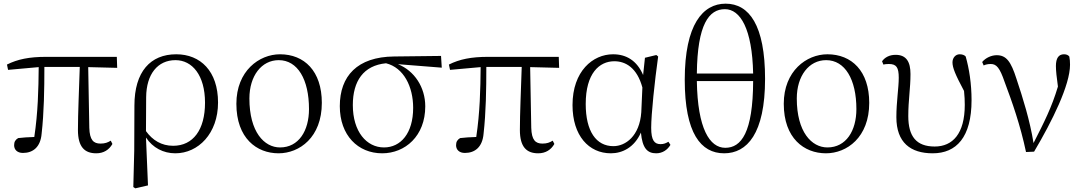

<svg xmlns="http://www.w3.org/2000/svg" viewBox="-20 -822 5909 1047"><path d="M505 14C545 14 575 -5 593 -37L584 -55C568 -45 553 -39 528 -39C490 -39 469 -58 467 -125L461 -456L619 -452L617 -512H232C139 -512 76 -499 18 -470L24 -441L191 -456C190 -335 187 -208 167 -75C132 -74 104 -72 79 -69C64 -60 57 -49 57 -30C57 -6 74 12 105 12C161 12 201 -21 207 -93C220 -208 222 -335 222 -457H415C411 -329 405 -204 405 -113C405 -20 442 14 505 14Z M707 198 718 205 787 189 776 -72C813 -16 871 14 936 14C1061 14 1169 -94 1169 -263C1169 -434 1073 -526 941 -526C801 -526 713 -432 713 -246L712 0ZM776 -107 777 -292C778 -418 840 -494 937 -494C1028 -494 1098 -412 1098 -262C1098 -114 1033 -27 924 -27C861 -27 812 -57 776 -107Z M1499 14C1613 14 1735 -73 1735 -261C1735 -435 1639 -526 1507 -526C1393 -526 1269 -435 1269 -256C1269 -68 1380 14 1499 14ZM1507 -18C1421 -18 1340 -102 1340 -285C1340 -408 1406 -494 1500 -494C1603 -494 1665 -389 1665 -227C1665 -109 1609 -18 1507 -18Z M2064 14C2189 14 2299 -80 2299 -242C2299 -346 2240 -436 2150 -472L2389 -453L2385 -517L2129 -514C1928 -512 1833 -407 1833 -243C1833 -84 1932 14 2064 14ZM2085 -477C2182 -453 2233 -349 2233 -234C2233 -95 2165 -18 2074 -18C1979 -18 1904 -104 1904 -249C1904 -380 1962 -465 2085 -477Z M2915 14C2955 14 2985 -5 3003 -37L2994 -55C2978 -45 2963 -39 2938 -39C2900 -39 2879 -58 2877 -125L2871 -456L3029 -452L3027 -512H2642C2549 -512 2486 -499 2428 -470L2434 -441L2601 -456C2600 -335 2597 -208 2577 -75C2542 -74 2514 -72 2489 -69C2474 -60 2467 -49 2467 -30C2467 -6 2484 12 2515 12C2571 12 2611 -21 2617 -93C2630 -208 2632 -335 2632 -457H2825C2821 -329 2815 -204 2815 -113C2815 -20 2852 14 2915 14Z M3311 14C3374 14 3439 -18 3475 -99C3483 -15 3509 14 3558 14C3593 14 3620 -5 3636 -32L3625 -49C3611 -41 3600 -36 3582 -36C3549 -36 3531 -56 3531 -125C3531 -199 3550 -379 3569 -514L3559 -522L3497 -507L3487 -413C3453 -492 3395 -526 3323 -526C3213 -526 3102 -434 3102 -249C3102 -82 3191 14 3311 14ZM3483 -345 3477 -210C3468 -80 3391 -25 3325 -25C3231 -25 3174 -106 3174 -255C3174 -422 3248 -488 3330 -488C3392 -488 3454 -452 3483 -345Z M3929 14C4053 14 4152 -92 4152 -392C4152 -685 4065 -802 3937 -802C3813 -802 3714 -689 3714 -387C3714 -95 3802 14 3929 14ZM3935 -16C3850 -16 3784 -120 3780 -380H4087C4086 -98 4022 -16 3935 -16ZM3780 -421C3783 -690 3846 -772 3933 -772C4017 -772 4082 -665 4087 -421Z M4484 14C4598 14 4720 -73 4720 -261C4720 -435 4624 -526 4492 -526C4378 -526 4254 -435 4254 -256C4254 -68 4365 14 4484 14ZM4492 -18C4406 -18 4325 -102 4325 -285C4325 -408 4391 -494 4485 -494C4588 -494 4650 -389 4650 -227C4650 -109 4594 -18 4492 -18Z M5066 14C5195 14 5278 -73 5278 -276C5278 -365 5265 -448 5246 -514C5239 -522 5227 -526 5213 -526C5191 -526 5174 -507 5174 -482C5174 -453 5189 -416 5237 -326C5240 -298 5241 -274 5241 -250C5241 -93 5175 -23 5077 -23C4977 -23 4933 -78 4933 -189C4933 -276 4945 -340 4945 -418C4945 -484 4923 -523 4864 -523C4830 -523 4805 -509 4790 -488L4797 -470C4805 -472 4816 -473 4827 -473C4868 -473 4881 -455 4881 -398C4881 -342 4868 -267 4868 -183C4868 -44 4946 14 5066 14Z M5575 7 5619 5C5718 -162 5815 -358 5815 -469C5815 -486 5814 -499 5811 -514C5804 -522 5796 -526 5782 -526C5753 -526 5738 -505 5738 -462C5738 -436 5742 -401 5749 -350C5715 -236 5674 -156 5616 -42C5596 -166 5558 -287 5523 -392C5493 -486 5468 -521 5415 -521C5387 -521 5355 -507 5336 -484L5344 -465C5354 -470 5367 -473 5383 -473C5414 -473 5432 -452 5458 -376C5499 -267 5544 -140 5575 7Z"/></svg>

Font: Source Han Serif CN Light
Style: Regular
Weight: 300
Designer: Ryoko NISHIZUKA 西塚涼子 (kana & ideographs); Frank Grießhammer (Latin, Greek & Cyrillic); Wenlong ZHANG 张文龙 (bopomofo); San
Foundry: Adobe
Version: Version 2.003;hotconv 1.1.1;makeotfexe 2.6.0